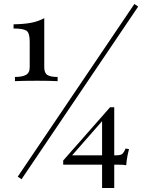

<svg xmlns="http://www.w3.org/2000/svg" viewBox="-20 -844 738 963"><path d="M654 -824 673 -811 88 55 69 42ZM202 -753V-507Q202 -478 217.5 -468Q233 -458 269 -458V-437Q254 -438 225.5 -438.5Q197 -439 166 -439Q133 -439 102.5 -438.5Q72 -438 55 -437V-458Q90 -458 109.5 -468Q129 -478 129 -507V-636Q129 -680 112 -690.5Q95 -701 48 -701V-722Q102 -723 137.5 -730Q173 -737 202 -753ZM532 -306 540 -291 326 -47 329 -65H563Q587 -65 595 -73.5Q603 -82 610 -99L627 -96Q623 -80 620 -66Q617 -52 615.5 -39Q614 -26 613 -15Q604 -17 594.5 -17.5Q585 -18 575 -18H297V-39ZM553 -306V99H492V-248L532 -306Z"/></svg>

Font: Playfair Display Medium
Style: Regular
Weight: 500
Designer: Claus Eggers Sørensen
Foundry: Claus Eggers Sørensen
Version: Version 1.203